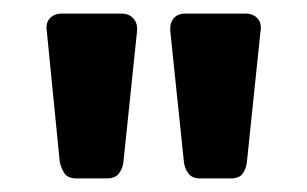

<svg xmlns="http://www.w3.org/2000/svg" viewBox="-20 -730 453 283"><path d="M275 -467Q263 -467 257.5 -474.5Q252 -482 251 -492L231 -684Q230 -696 236 -703Q242 -710 253 -710H342Q353 -710 359.5 -703Q366 -696 364 -684L344 -492Q343 -482 338 -474.5Q333 -467 320 -467ZM93 -467Q80 -467 75 -474.5Q70 -482 68 -492L49 -684Q47 -696 53.5 -703Q60 -710 71 -710H159Q170 -710 176.5 -703Q183 -696 182 -684L162 -492Q161 -482 155.5 -474.5Q150 -467 137 -467Z"/></svg>

Font: Rubik Light Medium
Style: Regular
Weight: 500
Version: Version 2.104